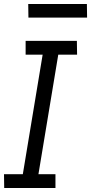

<svg xmlns="http://www.w3.org/2000/svg" viewBox="-20 -939 455 959"><path d="M1 0 0 -69H94L193 -666H108V-735H364L365 -666H271L172 -69H257V0ZM122 -851 121 -919H414L415 -851Z"/></svg>

Font: Iosevka QP
Style: Italic
Weight: 400
Italic angle: -9°
Designer: Belleve Invis
Foundry: Belleve Invis
Version: Version 20.0.0; ttfautohint (v1.8.4)